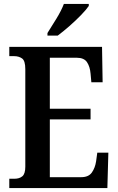

<svg xmlns="http://www.w3.org/2000/svg" viewBox="-20 -951 598 971"><path d="M27 0V-47H53Q78 -47 93 -59.5Q108 -72 108 -108V-601Q108 -644 91.5 -655.5Q75 -667 52 -667H27V-714H496L499 -535H442L438 -579Q435 -614 420 -636.5Q405 -659 368 -659H232V-401H438V-347H232V-55H391Q428 -55 444.5 -78.5Q461 -102 466 -135L472 -179H528L523 0ZM220 -784Q241 -817 265.5 -857Q290 -897 303 -931H429V-921Q418 -904 391 -876Q364 -848 331.5 -819.5Q299 -791 272 -771H220Z"/></svg>

Font: Noto Serif Hebrew Condensed SemiBold
Style: Regular
Weight: 600
Width: 3
Designer: Monotype Design Team
Foundry: Monotype Imaging Inc.
Version: Version 2.004; ttfautohint (v1.8.4.7-5d5b)